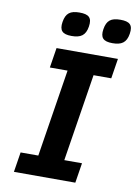

<svg xmlns="http://www.w3.org/2000/svg" viewBox="-96 -942 714 1004"><g transform="rotate(10 261.5 -440.0)"><path d="M376 0 392.8 -106H298.8L372.3 -570H466.3L483.1 -676H157.1L140.3 -570H234.3L160.8 -106H66.8L50 0ZM460.4 -880C411.6 -880 388.7 -863.4 381.2 -816C374 -770.2 391 -752 440.1 -752C488.1 -752 513.6 -767.8 521.2 -816C528.9 -864.3 509.6 -880 460.4 -880ZM243.4 -880C194.6 -880 171.7 -863.4 164.2 -816C157 -770.2 174 -752 223.1 -752C271.1 -752 296.6 -767.8 304.2 -816C311.9 -864.3 292.6 -880 243.4 -880Z"/></g></svg>

Font: Fog Sans
Style: It
Weight: 700
Foundry: Intel Corporation
Version: Version 1.00